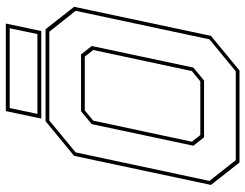

<svg xmlns="http://www.w3.org/2000/svg" viewBox="-116 -768 884 693"><g transform="rotate(-90 326.5 -422.0)"><path d="M86 0 5 -103 110 -597 235 -700H567L648 -597L543 -103L418 0ZM185 -141.5H379L416 -172L492 -528L468 -558.5H274L237 -528L161 -172ZM94.5 -13.5H415L530.5 -108.5L633.5 -591.5L558 -686.5H237.5L122.5 -591.5L19.5 -108.5ZM177 -128 146.5 -166.5 224.5 -533.5 271 -572H476L506.5 -533.5L428.5 -166.5L382 -128ZM244.5 -715.5 271.5 -843.5H587.5L560.5 -715.5ZM261.5 -729.5H549.5L570.5 -829.5H282.5Z"/></g></svg>

Font: Tourney Thin
Style: Italic
Weight: 100
Italic angle: -12°
Designer: Tyler Finck
Foundry: Etcetera Type Co
Version: Version 1.015